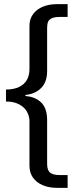

<svg xmlns="http://www.w3.org/2000/svg" viewBox="-20 -743 373 924"><path d="M253 -723H305.4V-661.5H268.8Q243.8 -661.5 230.3 -655.6Q216.8 -649.7 211.8 -639Q206.8 -628.2 206.8 -610.1V-398.9Q206 -346.9 177.6 -319Q149.2 -291.1 107.6 -286.9Q101.6 -285.9 101.4 -283.3Q101.1 -280.8 107.6 -280.2Q149.8 -276.6 177.9 -250Q206 -223.4 206.8 -167V46.2Q206.8 75.1 220.4 87.3Q234.1 99.5 269.4 99.5H305.4V161H254.8Q215.5 161 185.4 148.2Q155.2 135.4 138.5 111.5Q121.8 87.6 121.8 54.9V-160.2Q121.8 -184.6 109.2 -206.3Q96.7 -228 71.2 -241.2Q45.8 -254.5 8.8 -254.5V-312Q46.9 -312.3 72.2 -324.6Q97.4 -336.8 109.6 -358.8Q121.8 -380.8 121.8 -410.9V-619.1Q121.8 -651.2 138.9 -674.7Q156 -698.2 185.9 -710.6Q215.8 -723 253 -723Z"/></svg>

Font: Public Sans VF
Style: Regular
Weight: 400
Designer: Pablo Impallari, Rodrigo Fuenzalida (Modified by Dan O. Williams and USWDS)
Version: Version 1.003